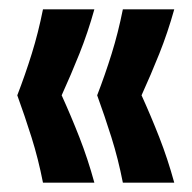

<svg xmlns="http://www.w3.org/2000/svg" viewBox="-20 -470 412 411"><path d="M72 -79Q62 -130 47.5 -176Q33 -222 17 -266Q34 -310 48 -355Q62 -400 72 -450H182Q168 -400 150 -355Q132 -310 112 -266Q132 -222 150 -176Q168 -130 182 -79ZM243 -79Q233 -130 218.5 -176Q204 -222 188 -266Q205 -310 219 -355Q233 -400 243 -450H353Q339 -400 321 -355Q303 -310 283 -266Q303 -222 321 -176Q339 -130 353 -79Z"/></svg>

Font: Bricolage Grotesque 48pt Condensed Medium
Style: Regular
Weight: 500
Width: 3
Designer: Mathieu Triay
Foundry: Atelier Triay
Version: Version 1.001;gftools[0.9.33.dev8+g029e19f]